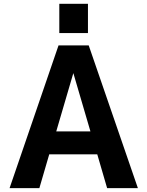

<svg xmlns="http://www.w3.org/2000/svg" viewBox="-20 -966 754 988"><path d="M269.5 -290H445.3L357.4 -589.8ZM29.3 2 281.2 -732.4H436.5L689.5 2H531.2L480.5 -171.9H233.4L182.6 2ZM285.2 -795.9V-946.3H432.6V-795.9Z"/></svg>

Font: Gen Shin Gothic Bold
Style: Bold
Weight: 700
Designer: [Source Han Sans]
Ryoko NISHIZUKA  (kana & ideographs); Paul D. Hunt (Latin, Greek & Cyrillic); Wenlong ZHANG  (bopomofo
Version: Version 1.002.20150607